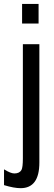

<svg xmlns="http://www.w3.org/2000/svg" viewBox="-56 -756 276 978"><path d="M49 202.5Q15.5 202.5 -35.5 187V106.5Q-1.5 127.5 17 127.5Q43.5 127.5 53.5 109.5Q60.5 96 60.5 51V-531H144.5V72Q144.5 202.5 49 202.5ZM140.5 -736V-636H56.5V-736Z"/></svg>

Font: MM Phetkon
Style: Regular
Weight: 400
Designer: Khon Soe Zaw Thu
Version: Version 1.00 July 15, 2016, initial release